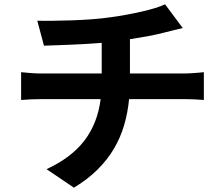

<svg xmlns="http://www.w3.org/2000/svg" viewBox="-20 -814 1040 891"><path d="M835 -473Q843 -473 855 -473.5Q867 -474 880 -475Q893 -476 905.5 -477Q918 -478 926 -479V-350Q906 -352 882 -353Q858 -354 838 -354H579Q573 -291 556 -233Q539 -175 508.5 -123.5Q478 -72 432 -26.5Q386 19 323 57L196 -29Q311 -82 372 -162Q433 -242 447 -354H172Q149 -354 123.5 -353Q98 -352 78 -350V-479Q98 -477 122.5 -475Q147 -473 170 -473H452V-615Q416 -612 379 -610Q342 -608 307 -606.5Q272 -605 240.5 -604Q209 -603 184 -602L153 -718Q181 -717 222.5 -717.5Q264 -718 310.5 -719.5Q357 -721 405 -724.5Q453 -728 494 -734Q531 -739 568.5 -746Q606 -753 639 -760.5Q672 -768 699.5 -776.5Q727 -785 746 -794L828 -684Q802 -678 783 -673Q764 -668 751 -665Q714 -655 671 -647Q628 -639 583 -632V-473Z"/></svg>

Font: SpoqaHanSansJP-Bold
Style: Regular
Weight: 700
Designer: [Source Han Sans]
Ryoko NISHIZUKA  (kana & ideographs); Paul D. Hunt (Latin, Greek & Cyrillic); Wenlong ZHANG  (bopomofo
Foundry: Spoqa (http://bi.spoqa.com)
Version: Version 1.002.20150607